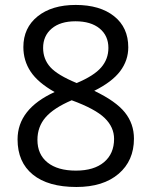

<svg xmlns="http://www.w3.org/2000/svg" viewBox="-20 -744 612 774"><path d="M285.2 -724.1Q382.8 -724.1 439.9 -678.7Q497.1 -633.3 497.1 -553.2Q497.1 -500.5 464.4 -457Q431.6 -413.6 359.9 -377.9Q446.8 -336.4 483.4 -290.8Q520 -245.1 520 -185.1Q520 -96.2 458 -43.2Q396 9.8 288.1 9.8Q173.8 9.8 112.3 -40.3Q50.8 -90.3 50.8 -182.1Q50.8 -304.7 200.2 -373Q132.8 -411.1 103.5 -455.3Q74.2 -499.5 74.2 -554.2Q74.2 -631.8 131.6 -678Q189 -724.1 285.2 -724.1ZM130.9 -180.2Q130.9 -121.6 171.6 -88.9Q212.4 -56.2 286.1 -56.2Q358.9 -56.2 399.4 -90.3Q439.9 -124.5 439.9 -184.1Q439.9 -231.4 401.9 -268.3Q363.8 -305.2 269 -339.8Q196.3 -308.6 163.6 -270.8Q130.9 -232.9 130.9 -180.2ZM284.2 -658.2Q223.1 -658.2 188.5 -628.9Q153.8 -599.6 153.8 -550.8Q153.8 -505.9 182.6 -473.6Q211.4 -441.4 289.1 -409.2Q358.9 -438.5 387.9 -472.2Q417 -505.9 417 -550.8Q417 -600.1 381.6 -629.2Q346.2 -658.2 284.2 -658.2Z"/></svg>

Font: f06252833
Style: Regular
Weight: 400
Foundry: Ascender Corporation
Version: Version 1.10